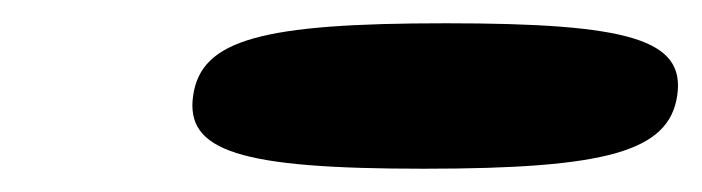

<svg xmlns="http://www.w3.org/2000/svg" viewBox="-20 -820 603 165"><path d="M146 -738C139 -690 186 -675 344 -675C502 -675 555 -690 562 -738C569 -786 521 -800 363 -800C205 -800 153 -786 146 -738Z"/></svg>

Font: Hussar Skorodowane
Style: Ky
Weight: 700
Foundry: Cannot Into Space Fonts
Version: Version 0.892